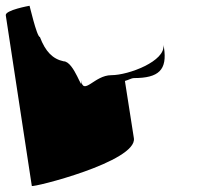

<svg xmlns="http://www.w3.org/2000/svg" viewBox="-49 -558 731 664"><path d="M61 85C62 92 426 1 414 -80L383 -278C397 -282 406 -288 414 -288C500 -288 530 -316 518 -394L516 -403C525 -347 396 -298 336 -298C277 -298 240 -225 231 -281C239 -230 208 -346 171 -346C133 -354 108 -380 89 -430C78 -430 52 -546 53 -538C53 -538 -32 -523 -29 -505Z"/></svg>

Font: Ampere
Style: RevIta
Weight: 400
Version: Version 1